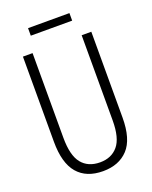

<svg xmlns="http://www.w3.org/2000/svg" viewBox="-157 -933 815 1029"><g transform="rotate(-20 250.0 -419.0)"><path d="M250 10Q155 10 105 -48.5Q55 -107 55 -228V-714H110V-231Q110 -130 146.5 -85Q183 -40 251 -40Q316 -40 353 -84Q390 -128 390 -228V-714H445V-225Q445 -102 393 -46Q341 10 250 10ZM133 -805V-848H369V-805Z"/></g></svg>

Font: Noto Sans Mono ExtraCondensed Light
Style: Regular
Weight: 300
Width: 2
Designer: Monotype Design Team
Foundry: Monotype Imaging Inc.
Version: Version 2.014; ttfautohint (v1.8.4.7-5d5b)